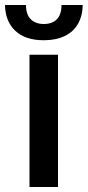

<svg xmlns="http://www.w3.org/2000/svg" viewBox="-65 -748 351 768"><path d="M53 0V-529H167V0ZM110 -587Q36 -587 -4 -625Q-44 -663 -45 -728H39Q39 -689 58.5 -670.5Q78 -652 110 -652Q144 -652 162.5 -671Q181 -690 181 -728H266Q265 -684 246.5 -652Q228 -620 193 -603.5Q158 -587 110 -587Z"/></svg>

Font: Hubot Sans Medium
Style: Regular
Weight: 500
Designer: Deni Anggara
Foundry: GitHub, Inc., Subsidiary of Microsoft Corporation
Version: Version 2.000